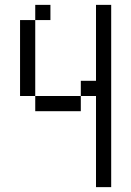

<svg xmlns="http://www.w3.org/2000/svg" viewBox="-20 -645 540 790"><path d="M187.5 -562.5V-625H125V-562.5H62.5V-250H125V-187.5H312.5V-250H125V-562.5ZM375 -250Q375 -250 375 125H437.5Q437.5 125 437.5 -625H375V-312.5H312.5V-250Z"/></svg>

Font: BFUnifontExMono
Style: Regular
Weight: 500
Version: Version 15.0.06